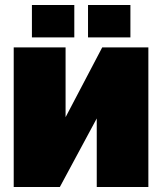

<svg xmlns="http://www.w3.org/2000/svg" viewBox="-20 -750 650 770"><path d="M575 0H368V-275L220 0H35V-560H243V-280L390 -560H575ZM108 -600V-730H278V-600ZM333 -600V-730H503V-600Z"/></svg>

Font: Tektur SemiCondensed Black
Style: Regular
Weight: 900
Width: 4
Designer: Adam Jagosz
Foundry: Adam Jagosz
Version: Version 1.005;gftools[0.9.30]